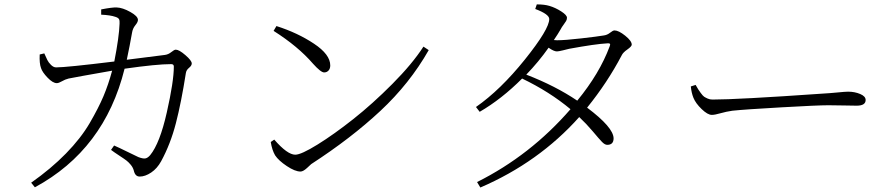

<svg xmlns="http://www.w3.org/2000/svg" viewBox="-20 -794 4000 857"><path d="M545.9 -527.3 715.8 -548.8Q731.4 -550.8 744.6 -561.5Q757.8 -572.3 764.6 -572.3Q779.3 -572.3 807.6 -547.9Q835.9 -523.4 835.9 -510.7Q835.9 -501 823.7 -491.2Q811.5 -481.4 809.6 -467.8Q789.1 -336.9 765.1 -244.1Q741.2 -151.4 699.2 -74.2Q681.6 -42 654.8 -23.9Q627.9 -5.9 603.5 -5.9Q583 -5.9 577.1 -33.2Q573.2 -46.9 563.5 -58.6Q553.7 -70.3 544.9 -77.1Q536.1 -84 512.2 -99.6Q488.3 -115.2 475.6 -125L489.3 -144.5Q509.8 -135.7 549.3 -116.2Q588.9 -96.7 597.7 -92.8Q618.2 -85 628.9 -86.9Q639.6 -88.9 650.4 -101.6Q693.4 -154.3 724.6 -292.5Q755.9 -430.7 755.9 -497.1Q755.9 -507.8 744.1 -507.8Q679.7 -507.8 536.1 -487.3Q446.3 -126 135.7 42L119.1 21.5Q208 -41 274.4 -108.9Q340.8 -176.8 380.4 -244.6Q419.9 -312.5 441.9 -364.7Q463.9 -417 480.5 -478.5Q319.3 -450.2 286.1 -443.4Q270.5 -439.5 256.3 -431.2Q242.2 -422.9 233.4 -422.9Q215.8 -422.9 192.4 -447.3Q168.9 -471.7 163.1 -490.2Q155.3 -510.7 157.2 -550.8L177.7 -555.7Q186.5 -536.1 191.4 -525.9Q196.3 -515.6 207.5 -504.4Q218.8 -493.2 230.5 -493.2Q275.4 -493.2 490.2 -519.5Q511.7 -628.9 513.7 -688.5Q514.6 -702.1 511.2 -708.5Q507.8 -714.8 495.1 -718.8Q472.7 -726.6 431.6 -728.5V-752Q481.4 -761.7 501 -760.7Q527.3 -759.8 561.5 -740.7Q595.7 -721.7 595.7 -705.1Q595.7 -695.3 584 -681.2Q572.3 -667 569.3 -647.5Q559.6 -591.8 545.9 -527.3Z M1201.2 -656.2 1213.9 -677.7Q1308.6 -647.5 1381.3 -599.1Q1454.1 -550.8 1454.1 -502Q1454.1 -487.3 1446.3 -479Q1438.5 -470.7 1426.8 -470.7Q1412.1 -470.7 1377 -509.8Q1310.5 -586.9 1201.2 -656.2ZM1297.9 -103.5Q1324.2 -103.5 1397.5 -148.9Q1470.7 -194.3 1556.6 -262.2Q1642.6 -330.1 1731.4 -419.4Q1820.3 -508.8 1870.1 -585.9L1893.6 -570.3Q1808.6 -420.9 1677.7 -298.8Q1546.9 -176.8 1369.1 -61.5Q1367.2 -59.6 1350.1 -43.9Q1333 -28.3 1321.3 -28.3Q1296.9 -28.3 1260.3 -52.7Q1223.6 -77.1 1208 -100.6Q1194.3 -124 1188.5 -160.2L1204.1 -170.9Q1262.7 -103.5 1297.9 -103.5Z M2701.2 -586.9Q2705.1 -595.7 2702.1 -598.6Q2699.2 -601.6 2691.4 -600.6Q2637.7 -597.7 2520.5 -576.2Q2512.7 -574.2 2492.7 -569.3Q2472.7 -564.5 2465.8 -564.5Q2452.1 -564.5 2428.7 -581.1Q2383.8 -517.6 2329.1 -460.9Q2460 -410.2 2556.6 -344.7Q2656.2 -465.8 2701.2 -586.9ZM2369.1 -753.9 2376 -774.4Q2410.2 -774.4 2432.6 -767.6Q2459 -759.8 2484.9 -743.2Q2510.7 -726.6 2510.7 -714.8Q2510.7 -707 2506.8 -700.2Q2502.9 -693.4 2495.1 -683.1Q2487.3 -672.9 2482.4 -663.1Q2470.7 -642.6 2452.1 -615.2Q2458 -614.3 2466.8 -614.3Q2501 -614.3 2573.7 -622.6Q2646.5 -630.9 2674.8 -635.7Q2690.4 -637.7 2703.1 -647.9Q2715.8 -658.2 2722.7 -658.2Q2741.2 -658.2 2770.5 -634.8Q2799.8 -611.3 2799.8 -594.7Q2799.8 -586.9 2780.3 -573.2Q2760.7 -559.6 2754.9 -546.9Q2691.4 -425.8 2600.6 -313.5Q2717.8 -225.6 2718.8 -176.8Q2718.8 -147.5 2690.4 -147.5Q2679.7 -147.5 2667 -160.6Q2654.3 -173.8 2626 -207.5Q2597.7 -241.2 2565.4 -271.5Q2384.8 -69.3 2124 43L2109.4 18.6Q2347.7 -100.6 2526.4 -306.6Q2432.6 -384.8 2310.5 -443.4Q2218.8 -351.6 2121.1 -294.9L2104.5 -316.4Q2213.9 -392.6 2322.8 -528.3Q2431.6 -664.1 2431.6 -709Q2431.6 -730.5 2369.1 -753.9Z M3063.5 -408.2 3085 -415Q3094.7 -398.4 3096.7 -395Q3098.6 -391.6 3107.9 -378.9Q3117.2 -366.2 3123 -362.3Q3128.9 -358.4 3138.7 -354Q3148.4 -349.6 3160.2 -349.6Q3271.5 -349.6 3649.4 -376Q3683.6 -377.9 3718.3 -381.3Q3752.9 -384.8 3765.6 -384.8Q3794.9 -384.8 3819.3 -374.5Q3843.8 -364.3 3843.8 -347.7Q3843.8 -322.3 3803.7 -322.3Q3790 -322.3 3749.5 -323.2Q3709 -324.2 3676.8 -324.2Q3630.9 -324.2 3467.8 -314.9Q3304.7 -305.7 3249 -299.8Q3221.7 -295.9 3196.3 -288.6Q3170.9 -281.2 3157.2 -281.2Q3138.7 -281.2 3111.8 -307.1Q3085 -333 3075.2 -357.4Q3066.4 -378.9 3063.5 -408.2Z"/></svg>

Font: GenYoMin TW TTF Light
Style: Regular
Weight: 300
Version: Version 1.300